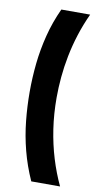

<svg xmlns="http://www.w3.org/2000/svg" viewBox="-91 -748 450 886"><g transform="rotate(10 134.0 -305.5)"><path d="M257 -708Q233 -656 216.5 -604Q200 -552 190 -501Q180 -450 175.5 -400.5Q171 -351 171 -304Q171 -228 181.5 -158Q192 -88 211.5 -24Q231 40 258 97H123Q93 30 75.5 -37.5Q58 -105 51 -173.5Q44 -242 44 -309Q44 -376 51 -442.5Q58 -509 75 -576Q92 -643 122 -708Z"/></g></svg>

Font: Bricolage Grotesque 24pt Condensed SemiBold
Style: Regular
Weight: 600
Width: 3
Designer: Mathieu Triay
Foundry: Atelier Triay
Version: Version 1.001;gftools[0.9.33.dev8+g029e19f]